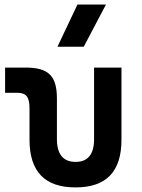

<svg xmlns="http://www.w3.org/2000/svg" viewBox="-20 -815 626 845"><path d="M312.5 9.8C447.8 9.8 514.6 -59.6 514.6 -200.2V-517.6H394V-202.6C394 -136.2 367.2 -102.5 312.5 -102.5C258.3 -102.5 230.5 -136.2 230.5 -202.6V-380.9C230.5 -481.4 193.8 -517.6 91.8 -517.6H2.4V-406.7H55.2C95.2 -406.7 109.9 -388.7 109.9 -338.4V-200.2C109.9 -59.6 177.2 9.8 312.5 9.8ZM232.9 -609.4H348.6L446.3 -794.9H320.8Z"/></svg>

Font: Cascadia Mono SemiBold
Style: Regular
Weight: 600
Monospace: yes
Designer: Aaron Bell
Foundry: Saja Typeworks
Version: Version 2404.023